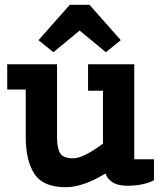

<svg xmlns="http://www.w3.org/2000/svg" viewBox="-20 -767 670 798"><path d="M253 11Q159 11 123 -44.5Q87 -100 87 -197V-395H10V-500H217V-197Q217 -153 229.5 -131Q242 -109 284 -109Q326 -109 408 -170V-390H346V-500H538V-105H620V-18Q577 5 507.5 5Q438 5 418 -46Q326 11 253 11ZM140 -600 270 -747H352L482 -600L420 -550L311 -640L202 -550Z"/></svg>

Font: Cherry Swash
Style: Bold
Weight: 700
Designer: Kasatkina Nataliya
Foundry: Nataliya Kasatkina
Version: Version 1.001